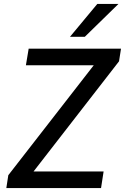

<svg xmlns="http://www.w3.org/2000/svg" viewBox="-20 -951 632 971"><path d="M12 0 22 -65 486 -662 491 -621H111L125 -705H592L582 -641L118 -43L113 -84H504L491 0ZM334 -765 472 -931H579L409 -765Z"/></svg>

Font: Nunito Sans 7pt SemiCondensed Medium
Style: Italic
Weight: 500
Width: 4
Italic angle: -9°
Designer: Vernon Adams
Foundry: Vernon Adams
Version: Version 3.101;gftools[0.9.27]